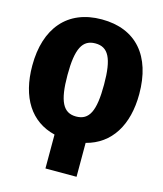

<svg xmlns="http://www.w3.org/2000/svg" viewBox="-133 -814 956 1127"><g transform="rotate(15 345.0 -250.5)"><path d="M670 -349C670 -580 554 -716 345 -716C136 -716 20 -575 20 -349C20 -155 102 -27 251 9V215H440V9C589 -29 670 -160 670 -349ZM345 -126C267 -126 234 -188 234 -349C234 -510 267 -570 345 -570C423 -570 456 -510 456 -349C456 -188 425 -126 345 -126Z"/></g></svg>

Font: Fira Sans Heavy
Style: Regular
Weight: 900
Designer: bBox Type GmbH & Carrois Corporate GbR & Edenspiekermann AG
Foundry: bBox Type GmbH & Carrois Corporate GbR & Edenspiekermann AG
Version: Version 4.300;PS 004.300;hotconv 1.0.88;makeotf.lib2.5.64775